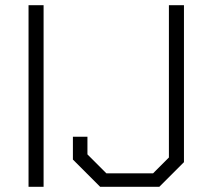

<svg xmlns="http://www.w3.org/2000/svg" viewBox="-20 -720 809 740"><path d="M90 -700H148V0H90ZM261 -105V-193H317V-125L390 -52H570L631 -113V-700H689V-95L594 0H366Z"/></svg>

Font: Chakra Petch Light
Style: Regular
Weight: 300
Designer: Katatrad Aksorn Co.,Ltd.
Foundry: Cadson Demak Co.,Ltd.
Version: Version 1.000; ttfautohint (v1.6)